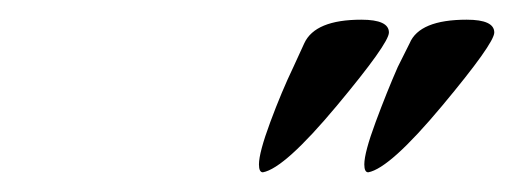

<svg xmlns="http://www.w3.org/2000/svg" viewBox="-20 -776 522 195"><path d="M247 -601Q243 -601 243 -609Q243 -621 254.5 -652Q266 -683 278 -708L289 -732Q300 -756 347 -756Q375 -756 375 -743Q375 -732 322 -668.5Q269 -605 247 -601ZM354 -601Q350 -601 350 -609Q350 -621 361.5 -652Q373 -683 384 -708L396 -732Q406 -756 454 -756Q482 -756 482 -743Q482 -732 429 -668.5Q376 -605 354 -601Z"/></svg>

Font: Aguafina Script
Style: Regular
Weight: 400
Designer: Angel Koziupa and Alejandro Paul
Foundry: Angel Koziupa and Alejandro Paul
Version: Version 1.000